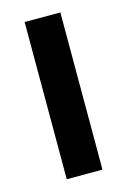

<svg xmlns="http://www.w3.org/2000/svg" viewBox="-84 -527 377 571"><g transform="rotate(-15 105.0 -242.0)"><path d="M50 -484H160V0H50Z"/></g></svg>

Font: Pragati Narrow
Style: Bold
Weight: 700
Designer: Hector Gatti, Marcela Romero, Pablo Cosgaya and Nicolas Silva
Foundry: Omnibus-Type
Version: Version 1.010; ttfautohint (v1.3)